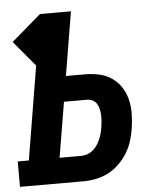

<svg xmlns="http://www.w3.org/2000/svg" viewBox="-54 -781 706 828"><g transform="rotate(-5 299.5 -367.5)"><path d="M-1 0V-110H47L114 -515L22 -625L150 -735H284L238 -459H320Q352 -459 382 -452.5Q412 -446 436.5 -429Q461 -412 477 -387Q493 -362 500 -333Q507 -304 506.5 -272Q506 -240 501 -209Q497 -182 488.5 -155Q480 -128 465 -103.5Q450 -79 428.5 -58Q407 -37 381.5 -24Q356 -11 328.5 -5.5Q301 0 273 0ZM273 -110Q287 -110 300 -114.5Q313 -119 324 -128Q335 -137 343 -149Q351 -161 356.5 -173.5Q362 -186 365.5 -199.5Q369 -213 371 -226Q373 -239 374 -252Q375 -265 374.5 -278Q374 -291 371 -303.5Q368 -316 362 -326.5Q356 -337 344.5 -343Q333 -349 320 -349H220L180 -110Z"/></g></svg>

Font: Iosevka Slab XBdExObl
Style: Regular
Weight: 800
Width: 7
Italic angle: -9°
Monospace: yes
Designer: Belleve Invis
Foundry: Belleve Invis
Version: Version 11.1.0; ttfautohint (v1.8.3)